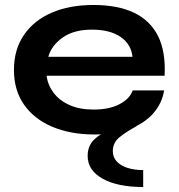

<svg xmlns="http://www.w3.org/2000/svg" viewBox="-20 -528 718 771"><path d="M555 223Q452 223 392 189.5Q332 156 332 98Q332 58 358 32.5Q384 7 428.5 -10Q473 -27 528 -43V-21Q487 1 460 23Q433 45 433 79Q433 103 448.5 120Q464 137 491.5 146Q519 155 555 155ZM513 -165H639Q631 -114 596.5 -74Q562 -34 503 -11Q444 12 359 12Q264 12 191 -18.5Q118 -49 77 -107Q36 -165 36 -247Q36 -329 76 -387.5Q116 -446 187.5 -477Q259 -508 355 -508Q453 -508 518 -477Q583 -446 614.5 -383.5Q646 -321 641 -224H167Q172 -186 195.5 -155Q219 -124 259.5 -106Q300 -88 356 -88Q418 -88 459.5 -109.5Q501 -131 513 -165ZM349 -409Q277 -409 232 -377.5Q187 -346 174 -300H512Q507 -350 464.5 -379.5Q422 -409 349 -409Z"/></svg>

Font: Syne
Style: Bold
Weight: 700
Designer: Lucas Descroix
Foundry: Bonjour Monde
Version: Version 2.200